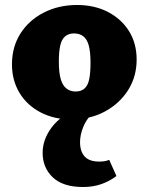

<svg xmlns="http://www.w3.org/2000/svg" viewBox="-20 -463 595 770"><path d="M266 16Q197 16 142.5 -12.5Q88 -41 58 -91Q28 -141 28 -205Q28 -275 62 -328.5Q96 -382 155.5 -412.5Q215 -443 289 -443Q359 -443 413 -415Q467 -387 497.5 -338Q528 -289 528 -224Q528 -156 494 -102Q460 -48 401 -16Q342 16 266 16ZM283 -96Q306 -96 319.5 -108.5Q333 -121 338 -146.5Q343 -172 343 -211Q343 -255 336 -280.5Q329 -306 314 -317.5Q299 -329 277 -329Q255 -329 241 -317Q227 -305 221.5 -280Q216 -255 216 -216Q216 -172 223.5 -146Q231 -120 246.5 -108Q262 -96 283 -96ZM313 287Q233 287 192 248.5Q151 210 151 150Q151 97 186.5 49Q222 1 301 -37L348 -6Q324 19 312.5 49.5Q301 80 301 107Q301 144 319.5 164.5Q338 185 378 185Q389 185 399 183.5Q409 182 418 178L447 243Q419 264 386 275.5Q353 287 313 287Z"/></svg>

Font: Ysabeau Office Black
Style: Regular
Weight: 900
Designer: Christian Thalmann (Catharsis Fonts)
Version: Version 2.001;gftools[0.9.30]; featfreeze: tnum,lnum,ss02